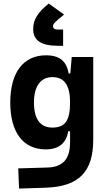

<svg xmlns="http://www.w3.org/2000/svg" viewBox="-20 -843 626 1096"><path d="M88.9 233.4 240.2 228.5C429.7 222.2 512.2 138.7 512.2 -45.9V-517.6H389.6L381.3 -423.8H372.1C359.9 -493.2 321.3 -527.3 242.7 -527.3C113.3 -527.3 38.6 -429.2 38.6 -258.3C38.6 -85.4 113.3 9.8 241.7 9.8C314 9.8 358.9 -24.9 369.1 -93.8H379.9V-30.3C379.9 63 340.8 110.8 250 113.3L84 118.2ZM379.9 -258.3C379.9 -157.7 354 -114.7 278.8 -114.7C210 -114.7 173.8 -163.1 173.8 -258.3C173.8 -350.1 211.9 -402.8 278.8 -402.8C346.2 -402.8 379.9 -358.4 379.9 -258.3ZM258.3 -822.8C196.3 -772 169.4 -731.9 169.4 -677.7C169.4 -611.8 214.8 -581.5 313.5 -581.5H340.3V-674.3H308.6C291 -674.3 282.7 -681.2 282.7 -695.3C282.7 -707 297.9 -721.2 345.7 -759.8Z"/></svg>

Font: Cascadia Code
Style: Bold
Weight: 700
Monospace: yes
Designer: Aaron Bell
Foundry: Saja Typeworks
Version: Version 2404.023